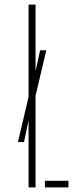

<svg xmlns="http://www.w3.org/2000/svg" viewBox="-20 -820 326 840"><path d="M58.5 -198.5 108.5 -411 129.5 -481.5 155.5 -600H182.5L132 -386L109 -311.5L85 -198.5ZM105 0V-800H135.5V0ZM176.5 0V-29H279.5V0Z"/></svg>

Font: Big Shoulders Stencil Display ExtraLight
Style: Regular
Weight: 250
Designer: Patric King
Foundry: XO Type Co
Version: Version 2.001